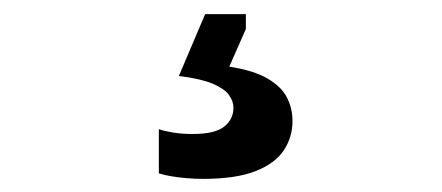

<svg xmlns="http://www.w3.org/2000/svg" viewBox="-20 -42 640 278"><path d="M274 217Q262.5 217 250.5 216Q238.5 215 228 213.2Q217.5 211.5 210 209V145Q216.5 147.5 229.8 149.8Q243 152 259 152Q291.5 152 304.8 141.2Q318 130.5 318 114Q318 104.5 311.5 95.5Q305 86.5 288 79.2Q271 72 239 68L277 -21.5H336V0L312 54.5Q347.5 60 367.5 71.8Q387.5 83.5 395.5 99.2Q403.5 115 403.5 133Q403.5 156.5 391 175.5Q378.5 194.5 350 205.8Q321.5 217 274 217Z"/></svg>

Font: Commissioner Thin Medium
Style: Regular
Weight: 500
Version: Version 1.000